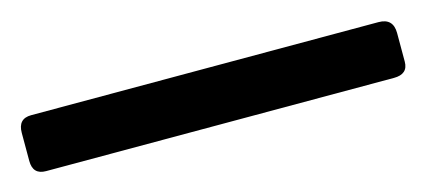

<svg xmlns="http://www.w3.org/2000/svg" viewBox="-29 -68 581 262"><g transform="rotate(-15 262.0 63.5)"><path d="M-3.3 83.7V44Q-3.3 24 15.3 24H506Q526.7 24 526.7 45V85.3Q526.7 103 506.7 103H15.3Q-3.3 103 -3.3 83.7Z"/></g></svg>

Font: Vivano Light
Style: Regular
Weight: 300
Designer: Joe Prince, Josias Burgherr
Version: Version 2.064;September 19, 2022;FontCreator 14.0.0.2877 64-